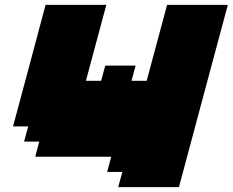

<svg xmlns="http://www.w3.org/2000/svg" viewBox="-20 -645 957 790"><path d="M466.3 125H716.3Q749.5 0 816.7 -250Q883.8 -500 917.5 -625H667.5L583.5 -312.5H521L538.1 -375H413.1L396 -312.5H333.5L417.5 -625H167.5Q145.5 -542 100.8 -375Q56.2 -208 33.7 -125H96.2L79.1 -62.5H141.6L125 0H437.5L420.9 62.5H483.4Z"/></svg>

Font: Faithful 32x
Style: BoldOblique
Weight: 400
Foundry: Faithful Resource Pack
Version: Version 1.0; January 27, 2023